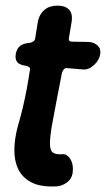

<svg xmlns="http://www.w3.org/2000/svg" viewBox="-20 -653 377 682"><path d="M181 9Q125 12 92 -5Q59 -22 44.5 -53Q30 -84 31 -124Q32 -164 44 -207Q54 -241 61.5 -273Q69 -305 75 -337Q81 -369 86 -403Q88 -409 86 -411.5Q84 -414 81 -416Q78 -418 74 -419Q50 -422 41.5 -432Q33 -442 36 -461Q39 -479 50.5 -489Q62 -499 87 -501Q94 -503 99 -506.5Q104 -510 105 -517Q107 -532 110 -548Q113 -564 115 -579Q121 -604 138.5 -618.5Q156 -633 184 -633Q211 -633 224.5 -619.5Q238 -606 235 -579Q233 -564 230 -549Q227 -534 225 -519Q222 -505 235 -505Q250 -505 265.5 -504.5Q281 -504 295 -504Q314 -503 326.5 -491.5Q339 -480 336 -461Q333 -440 315 -423Q297 -406 279 -406Q264 -407 248.5 -408.5Q233 -410 218 -411Q212 -412 207.5 -407.5Q203 -403 200 -394Q191 -347 182 -301Q173 -255 164 -205Q157 -163 157.5 -140.5Q158 -118 168 -111Q178 -104 199 -105Q217 -108 229.5 -88.5Q242 -69 238 -38Q234 -16 216.5 -4Q199 8 181 9Z"/></svg>

Font: Winky Sans Medium
Style: Italic
Weight: 500
Italic angle: -8.97852°
Designer: Simon Atzbach
Foundry: typofactur
Version: Version 1.205